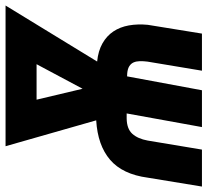

<svg xmlns="http://www.w3.org/2000/svg" viewBox="-77 -703 751 695"><g transform="rotate(-90 298.5 -355.5)"><path d="M423.3 -379.4Q461.9 -375.5 489 -360.1Q516.1 -344.7 532.2 -320.6Q548.3 -296.4 554 -264.6Q559.6 -232.9 556.2 -196.3L524.4 0H390.1L422.9 -196.8Q424.8 -211.4 424.6 -224.4Q424.3 -237.3 420.2 -247.1Q416 -256.8 406.5 -262.9Q397 -269 380.4 -270.5L369.6 -271L319.3 0H186L235.4 -272.5H217.3Q179.7 -272 161.6 -252Q143.6 -231.9 137.2 -196.3L104.5 0H-29.3L2.9 -196.3Q15.1 -287.6 67.6 -332.5Q120.1 -377.4 210.4 -382.8L116.7 -710.9H626ZM324.7 -432.1 413.6 -598.6H285.2Z"/></g></svg>

Font: Roboto Mono
Style: Bold Italic
Weight: 700
Designer: Google
Version: Version 2.000985; 2015; ttfautohint (v1.3)